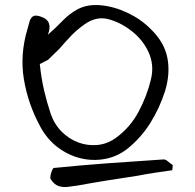

<svg xmlns="http://www.w3.org/2000/svg" viewBox="-20 -733 780 767"><path d="M488 -138Q448 -107 399 -98Q350 -89 301 -101Q252 -113 210 -145Q168 -177 141 -227Q92 -317 75.5 -416Q59 -515 90 -618Q94 -631 97.5 -645Q101 -659 110 -666.5Q119 -674 139 -668Q169 -659 175.5 -639.5Q182 -620 171 -594Q201 -620 229 -649Q257 -678 290 -696Q330 -717 383 -712Q436 -707 489 -682Q542 -657 580 -619Q636 -566 648.5 -502.5Q661 -439 639 -368Q617 -300 580 -241Q543 -182 488 -138ZM444 -183Q500 -224 533.5 -286.5Q567 -349 583 -416Q597 -473 573.5 -524.5Q550 -576 502 -612Q460 -644 412.5 -656.5Q365 -669 318 -636Q287 -614 265 -591Q243 -568 217 -538Q207 -528 195 -516.5Q183 -505 172 -494L139 -477Q145 -420 156 -372.5Q167 -325 183 -277Q198 -235 227.5 -206Q257 -177 294 -163.5Q331 -150 370.5 -154Q410 -158 444 -183ZM291 8Q271 11 251 13.5Q231 16 213.5 10Q196 4 182 -18Q180 -23 182 -33Q184 -43 188 -52.5Q192 -62 195 -62Q304 -73 413.5 -81Q523 -89 632 -96Q641 -97 650.5 -88.5Q660 -80 670 -74Q670 -69 669.5 -63.5Q669 -58 668 -53Q634 -48 599.5 -43Q565 -38 530 -31Q470 -22 410.5 -12.5Q351 -3 291 8Z"/></svg>

Font: Mynerve
Style: Regular
Weight: 400
Designer: Carolina Short
Foundry: Carolina Short
Version: Version 1.000; ttfautohint (v1.8.4.7-5d5b)